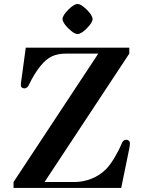

<svg xmlns="http://www.w3.org/2000/svg" viewBox="-20 -929 700 949"><path d="M317.4 -789.1Q289.1 -817.4 289.1 -835Q289.1 -852.5 317.4 -880.9Q345.7 -909.2 363.3 -909.2Q380.9 -909.2 409.2 -880.9Q437.5 -852.5 437.5 -835Q437.5 -817.4 409.2 -789.1Q380.9 -760.7 363.3 -760.7Q345.7 -760.7 317.4 -789.1ZM46.9 0V-29.3L465.8 -664.1H307.6Q265.6 -664.1 236.3 -650.4Q207 -636.7 180.7 -603.5Q150.4 -567.4 123 -509.8Q115.2 -492.2 100.6 -492.2Q93.8 -492.2 88.4 -496.1Q83 -500 83 -507.8Q83 -517.6 85.9 -535.2L107.4 -693.4H619.1V-664.1L200.2 -29.3H347.7Q390.6 -29.3 432.6 -45.9Q474.6 -62.5 505.9 -94.7Q525.4 -115.2 546.4 -150.4Q567.4 -185.5 582 -220.7Q588.9 -238.3 604.5 -238.3Q611.3 -238.3 616.7 -233.4Q622.1 -228.5 622.1 -222.7Q622.1 -210.9 619.1 -195.3L579.1 0Z"/></svg>

Font: Monomakh Unicode TT
Style: Medium
Weight: 500
Designer: Alexey Kryukov, Aleksandr Andreev
Version: Version 1.1